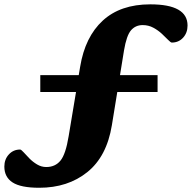

<svg xmlns="http://www.w3.org/2000/svg" viewBox="-76 -740 884 884"><path d="M104.5 124.5Q20 124.5 -18 100Q-56 75.5 -56 27Q-56 -6.5 -35.2 -29Q-14.5 -51.5 16.5 -51.5Q21.5 -51.5 32.5 -39.2Q43.5 -27 59 -11Q74.5 5 94.5 17Q114.5 29 137 29Q178 29 202.2 -0.2Q226.5 -29.5 240 -112.5L274 -316.5H109.5V-394H286.5L293 -432.5Q315.5 -570 397 -645Q478.5 -720 616 -720Q787.5 -720 787.5 -622.5Q787.5 -589 767 -566.5Q746.5 -544 715 -544Q710 -544 698.2 -556.2Q686.5 -568.5 669.2 -584.5Q652 -600.5 629.8 -612.5Q607.5 -624.5 581 -624.5Q548 -624.5 527.2 -600.5Q506.5 -576.5 495 -508L476.5 -394H649.5V-316.5H464L439 -163Q415.5 -19.5 326 52.5Q236.5 124.5 104.5 124.5Z"/></svg>

Font: Newsreader Caption
Style: Bold
Weight: 700
Designer: Hugues Gentile
Foundry: Production Type
Version: Version 1.001